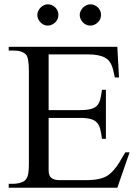

<svg xmlns="http://www.w3.org/2000/svg" viewBox="-20 -882 651 902"><path d="M531.2 0H21V-18.6H43.9Q48.3 -18.6 54.9 -19.3Q61.5 -20 69.1 -21.7Q76.7 -23.4 84 -26.4Q91.3 -29.3 96.2 -33.7Q101.1 -38.1 104.7 -43.5Q108.4 -48.8 110.8 -58.1Q113.3 -67.4 114.5 -81.5Q115.7 -95.7 115.7 -117.7V-547.4Q115.7 -579.6 112.3 -598.9Q108.9 -618.2 103 -624.5Q85.4 -644.5 43.9 -644.5H21V-662.1H531.2L539.1 -518.1H519.5Q516.1 -532.2 513.4 -545.7Q510.7 -559.1 506.1 -571.3Q501.5 -583.5 494.1 -593.5Q486.8 -603.5 473.9 -610.8Q460.9 -618.2 441.2 -622.3Q421.4 -626.5 392.1 -626.5H208.5V-364.7H354.5Q388.2 -364.7 407.5 -370.1Q426.8 -375.5 437 -387.2Q447.3 -398.9 451.4 -417Q455.6 -435.1 459 -460H477.5V-230H459Q455.6 -255.9 451.2 -274.4Q446.8 -293 436.5 -304.9Q426.3 -316.9 407.2 -322.5Q388.2 -328.1 354.5 -328.1H208.5V-80.1Q208.5 -66.9 213.1 -56.9Q217.8 -46.9 229.5 -41.3Q241.2 -35.6 264.6 -35.6H376.5Q403.3 -35.6 423.8 -37.8Q444.3 -40 460.7 -45.4Q477.1 -50.8 490 -60.3Q502.9 -69.8 515.4 -84.2Q527.8 -98.6 540.5 -118.9Q553.2 -139.2 568.8 -166.5H588.9ZM254.4 -812Q254.4 -801.8 250.5 -792.7Q246.6 -783.7 239.5 -776.9Q232.4 -770 223.4 -765.9Q214.4 -761.7 204.1 -761.7Q194.3 -761.7 185.5 -765.9Q176.8 -770 169.9 -777.1Q163.1 -784.2 159.2 -793.2Q155.3 -802.2 155.3 -812Q155.3 -821.3 159.4 -830.3Q163.6 -839.4 170.4 -846.2Q177.2 -853 186 -857.4Q194.8 -861.8 204.1 -861.8Q214.4 -861.8 223.4 -857.9Q232.4 -854 239.5 -847.2Q246.6 -840.3 250.5 -831.3Q254.4 -822.3 254.4 -812ZM454.6 -812Q454.6 -801.8 450.7 -792.7Q446.8 -783.7 439.7 -776.9Q432.6 -770 423.6 -765.9Q414.6 -761.7 404.3 -761.7Q394 -761.7 385 -765.9Q376 -770 369.1 -777.1Q362.3 -784.2 358.4 -793.2Q354.5 -802.2 354.5 -812Q354.5 -821.3 358.9 -830.3Q363.3 -839.4 370.1 -846.2Q377 -853 386 -857.4Q395 -861.8 404.3 -861.8Q414.6 -861.8 423.6 -857.9Q432.6 -854 439.7 -847.2Q446.8 -840.3 450.7 -831.3Q454.6 -822.3 454.6 -812Z"/></svg>

Font: Doulos SIL Afr
Style: Regular
Weight: 400
Designer: Walt Agee, Victor Gaultney, Peter Martin, Debbi Hosken, Becca Hirsbrunner
Foundry: SIL International
Version: Version 5.000